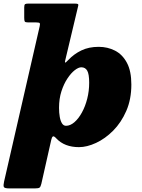

<svg xmlns="http://www.w3.org/2000/svg" viewBox="-61 -800 792 1070"><path d="M97 -780Q83.5 -780 78.8 -776.8Q74 -773.5 74 -759V-701Q74 -684.5 77.2 -679.8Q80.5 -675 97 -675H141Q158.5 -675 160.8 -670.5Q163 -666 160 -653L-38.5 213Q-43 233 -39.8 241.5Q-36.5 250 -9 250H134Q154 250 159.8 245.2Q165.5 240.5 169.5 224L224.5 -20Q227.5 -34.5 233.2 -39.2Q239 -44 253 -28.5Q275.5 -4.5 307.2 7.8Q339 20 379 20Q423.5 20 474.2 -3.5Q525 -27 569.8 -72Q614.5 -117 642.8 -181.8Q671 -246.5 671 -329Q671 -404 646.2 -450.2Q621.5 -496.5 580 -517.8Q538.5 -539 489 -539Q434 -539 392.5 -519Q351 -499 319.5 -465.5Q304 -449 301.8 -451.5Q299.5 -454 304 -470L374 -764Q377.5 -775.5 372.5 -777.8Q367.5 -780 355 -780ZM268 -199Q268 -249.5 281.2 -290.8Q294.5 -332 314.5 -362.2Q334.5 -392.5 355.5 -408.8Q376.5 -425 392 -425Q414.5 -425 425.2 -406Q436 -387 436 -339Q436 -292.5 425 -249.5Q414 -206.5 395.2 -172.5Q376.5 -138.5 353.5 -118.8Q330.5 -99 307 -99Q293 -99 284.5 -112.5Q276 -126 272 -148.8Q268 -171.5 268 -199Z"/></svg>

Font: Besley Black
Style: Italic
Weight: 900
Italic angle: -13°
Designer: Owen Earl
Foundry: indestructible type*
Version: Version 2.001